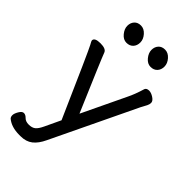

<svg xmlns="http://www.w3.org/2000/svg" viewBox="-265 -784 1030 1030"><g transform="rotate(45 250.0 -268.5)"><path d="M116 170H106Q47 170 12 141Q5 134 5 121Q5 108 16.5 88.5Q28 69 41 69Q54 69 66.5 82Q79 95 103 95Q127 95 141 84Q155 73 169 43L211 -46Q48 -416 34 -441Q23 -460 23 -464Q23 -486 67 -486Q108 -486 116 -466Q127 -435 254 -139L372 -386Q391 -424 407 -478Q412 -491 431 -491Q447 -491 466 -478.5Q485 -466 485 -452Q485 -440 479 -428.5Q473 -417 462 -397Q448 -369 231 85Q211 128 184 149Q157 170 116 170ZM201 -601Q187 -586 163 -586Q139 -586 120.5 -608.5Q102 -631 102 -654Q102 -677 115.5 -692Q129 -707 153 -707Q177 -707 196 -685.5Q215 -664 215 -640Q215 -616 201 -601ZM384 -601Q370 -586 346 -586Q322 -586 303.5 -608.5Q285 -631 285 -654Q285 -677 298.5 -692Q312 -707 336 -707Q360 -707 379 -685.5Q398 -664 398 -640Q398 -616 384 -601Z"/></g></svg>

Font: LXGW WenKai Lite Medium
Style: Regular
Weight: 500
Designer: LXGW / Fontworks Inc.
Foundry: LXGW / Fontworks Inc.
Version: Version 1.511; March 25, 2025